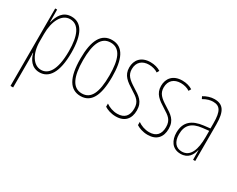

<svg xmlns="http://www.w3.org/2000/svg" viewBox="-98 -967 2012 1629"><g transform="rotate(30 908.0 -152.5)"><path d="M228 -537C143 -537 110 -472 93 -404H91L90 -527H71V232H97V-37C97 -69 96 -95 95 -107H98C111 -53 146 10 225 10C317 10 378 -75 378 -270C378 -450 326 -537 228 -537ZM227 -512C313 -512 353 -424 353 -270C353 -79 294 -15 226 -15C152 -15 97 -98 97 -219V-292C97 -416 145 -512 227 -512Z M780 -264C780 -433 738 -537 625 -537C519 -537 469 -444 469 -266C469 -80 523 10 627 10C729 10 780 -77 780 -264ZM495 -266C495 -424 533 -512 625 -512C721 -512 754 -418 754 -265C754 -94 714 -15 626 -15C536 -15 495 -102 495 -266Z M1104 -123C1104 -210 1054 -239 988 -280C924 -320 891 -349 891 -407C891 -475 935 -512 1000 -512C1032 -512 1066 -503 1088 -487L1101 -510C1075 -527 1039 -537 1001 -537C908 -537 865 -479 865 -408C865 -330 916 -296 983 -254C1042 -217 1077 -195 1077 -125C1077 -56 1043 -16 973 -16C931 -16 891 -31 862 -52V-21C885 -6 924 10 973 10C1061 10 1104 -43 1104 -123Z M1416 -123C1416 -210 1366 -239 1300 -280C1236 -320 1203 -349 1203 -407C1203 -475 1247 -512 1312 -512C1344 -512 1378 -503 1400 -487L1413 -510C1387 -527 1351 -537 1313 -537C1220 -537 1177 -479 1177 -408C1177 -330 1228 -296 1295 -254C1354 -217 1389 -195 1389 -125C1389 -56 1355 -16 1285 -16C1243 -16 1203 -31 1174 -52V-21C1197 -6 1236 10 1285 10C1373 10 1416 -43 1416 -123Z M1627 -537C1593 -537 1554 -525 1522 -505L1533 -483C1570 -505 1603 -512 1627 -512C1694 -512 1721 -475 1721 -355V-304L1660 -297C1550 -284 1488 -234 1488 -129C1488 -57 1523 10 1607 10C1683 10 1711 -43 1723 -93H1725L1726 0H1747V-358C1747 -489 1711 -537 1627 -537ZM1659 -274 1722 -281V-220C1722 -97 1691 -12 1607 -12C1549 -12 1514 -54 1514 -129C1514 -217 1560 -263 1659 -274Z"/></g></svg>

Font: Noto Sans Ethiopic ExtraCondensed Thin
Style: Regular
Weight: 100
Width: 2
Designer: Monotype Design Team
Foundry: Monotype Imaging Inc.
Version: Version 2.102